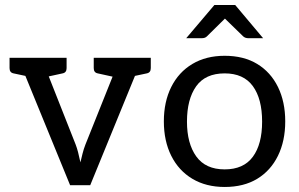

<svg xmlns="http://www.w3.org/2000/svg" viewBox="-20 -737 1189 764"><path d="M259 0 81 -435 34 -445Q18 -448 18 -466V-507H245V-466Q245 -448 229 -445L174 -433L281 -162Q286 -149 290.5 -132Q295 -115 300 -91Q304 -108 308.5 -126Q313 -144 320 -162L428 -432L369 -445Q353 -448 353 -466V-507H580V-466Q580 -448 564 -445L517 -435L339 0Z M874 -515Q950 -515 1003.5 -482.5Q1057 -450 1086 -391Q1115 -332 1115 -254Q1115 -176 1086 -117Q1057 -58 1003.5 -25.5Q950 7 874 7Q800 7 745.5 -25.5Q691 -58 661.5 -117Q632 -176 632 -254Q632 -332 661.5 -391Q691 -450 745.5 -482.5Q800 -515 874 -515ZM874 -63Q949 -63 986 -113Q1023 -163 1023 -253Q1023 -344 986 -394.5Q949 -445 874 -445Q797 -445 760.5 -393.5Q724 -342 724 -253Q724 -166 761 -114.5Q798 -63 874 -63ZM721 -585 833 -717H916L1027 -585H968Q956 -585 948 -592L875 -663L803 -592Q796 -585 783 -585Z"/></svg>

Font: Aleo
Style: Regular
Weight: 400
Designer: Alessio Laiso
Foundry: Alessio Laiso
Version: Version 2.001; ttfautohint (v1.8.4.7-5d5b);gftools[0.9.29]